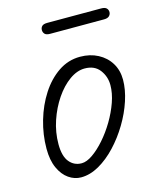

<svg xmlns="http://www.w3.org/2000/svg" viewBox="-110 -802 737 890"><g transform="rotate(-15 258.0 -357.0)"><path d="M169 9.5Q137.5 9.5 109.8 -9.8Q82 -29 64.8 -66.8Q47.5 -104.5 47.5 -160Q47.5 -227.5 66.8 -293.8Q86 -360 120.8 -413.8Q155.5 -467.5 203 -499.8Q250.5 -532 307.5 -532Q355.5 -532 393 -512.2Q430.5 -492.5 451.8 -457.8Q473 -423 473 -378Q473 -331 455.5 -277.8Q438 -224.5 407.5 -173.8Q377 -123 338 -81.5Q299 -40 255.5 -15.2Q212 9.5 169 9.5ZM106.5 -166Q106.5 -108.5 129.2 -80.8Q152 -53 188.5 -53Q212 -53 241.2 -73.2Q270.5 -93.5 300.2 -127.2Q330 -161 354.8 -202.5Q379.5 -244 394.8 -287.2Q410 -330.5 410 -369Q410 -410 385.8 -442Q361.5 -474 314 -474Q277.5 -474 240.8 -447.8Q204 -421.5 173.8 -377Q143.5 -332.5 125 -277.8Q106.5 -223 106.5 -166ZM202 -670.5Q183.5 -670.5 176.2 -678.2Q169 -686 169 -697Q169 -708 176.2 -715.5Q183.5 -723 202 -723H460.5Q478.5 -723 486 -715.5Q493.5 -708 493.5 -697Q493.5 -686.5 485.8 -678.5Q478 -670.5 460.5 -670.5Z"/></g></svg>

Font: Edu QLD Hand
Style: Regular
Weight: 400
Designer: Tina and Corey Anderson, Eben Sorkin
Foundry: Sorkin Type Co.
Version: Version 2.000